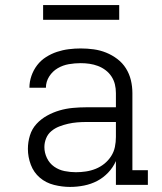

<svg xmlns="http://www.w3.org/2000/svg" viewBox="-20 -729 640 757"><path d="M256 8Q225 8 193 0Q161 -8 137 -28.5Q113 -49 101.5 -79.5Q90 -110 90 -142Q90 -169 98 -195Q106 -221 124 -240.5Q142 -260 165.5 -273Q189 -286 214.5 -293.5Q240 -301 267 -303.5Q294 -306 320 -306H437V-362Q437 -380 433 -396.5Q429 -413 419.5 -427.5Q410 -442 396 -452.5Q382 -463 366 -469Q350 -475 333 -477.5Q316 -480 298 -480Q275 -480 251.5 -476Q228 -472 207.5 -460Q187 -448 174 -427.5Q161 -407 161 -383H96Q96 -407 104 -430Q112 -453 126.5 -472Q141 -491 161.5 -504Q182 -517 204.5 -524.5Q227 -532 251 -535Q275 -538 298 -538Q324 -538 349.5 -534.5Q375 -531 398.5 -521.5Q422 -512 442.5 -496.5Q463 -481 476.5 -459.5Q490 -438 496 -413Q502 -388 502 -362V-58H563V0H437V-94Q426 -69 406.5 -48.5Q387 -28 363 -15.5Q339 -3 311.5 2.5Q284 8 256 8ZM279 -50Q299 -50 319 -53Q339 -56 357.5 -63.5Q376 -71 391.5 -83.5Q407 -96 418 -113Q429 -130 433 -149.5Q437 -169 437 -189V-248H320Q302 -248 284 -246.5Q266 -245 248.5 -241Q231 -237 214 -230.5Q197 -224 183 -212.5Q169 -201 162 -184Q155 -167 155 -149Q155 -127 165 -106Q175 -85 193.5 -72Q212 -59 234.5 -54.5Q257 -50 279 -50ZM150 -651V-709H450V-651Z"/></svg>

Font: Iosevka Curly Slab LtEx
Style: Regular
Weight: 300
Width: 7
Monospace: yes
Designer: Belleve Invis
Foundry: Belleve Invis
Version: Version 11.1.0; ttfautohint (v1.8.3)